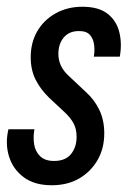

<svg xmlns="http://www.w3.org/2000/svg" viewBox="-22 -539 382 569"><path d="M131 10Q80 10 48 -14Q16 -38 4.5 -76Q-7 -114 3 -156H80Q76 -134 79 -112.5Q82 -91 96.5 -76.5Q111 -62 138 -62Q172 -62 188.5 -82.5Q205 -103 205 -134Q205 -156 196.5 -172.5Q188 -189 170 -206L124 -249Q98 -274 83.5 -303Q69 -332 69 -369Q69 -413 88.5 -446.5Q108 -480 143 -499.5Q178 -519 222 -519Q270 -519 296.5 -498.5Q323 -478 331.5 -444Q340 -410 333 -371H256Q259 -388 257 -405.5Q255 -423 245 -435Q235 -447 212 -447Q183 -447 167 -428Q151 -409 151 -379Q151 -361 158.5 -344.5Q166 -328 185 -311L234 -265Q259 -242 273 -212Q287 -182 287 -144Q287 -99 267 -64.5Q247 -30 212.5 -10Q178 10 131 10Z"/></svg>

Font: Instrument Sans Condensed Medium
Style: Italic
Weight: 500
Width: 3
Italic angle: -13°
Designer: Rodrigo Fuenzalida
Foundry: fragTYPE
Version: Version 1.000;gftools[0.9.28]